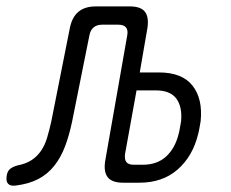

<svg xmlns="http://www.w3.org/2000/svg" viewBox="-102 -570 722 599"><path d="M116 -483Q123 -517 143 -533.5Q163 -550 197 -550H303Q337 -550 350 -533.5Q363 -517 358 -483L334 -344H394Q466 -344 498.5 -303Q531 -262 524 -192Q522 -182 520.5 -172Q519 -162 516 -151Q499 -82 452 -41Q405 0 333 0H282Q248 0 234.5 -16.5Q221 -33 226 -67L295 -460Q298 -476 291 -484.5Q284 -493 267 -493H217Q200 -493 190 -484.5Q180 -476 177 -460L123 -191Q114 -148 101 -113.5Q88 -79 67.5 -53Q47 -27 17.5 -11.5Q-12 4 -54 9Q-70 11 -77 3Q-84 -5 -81 -22Q-79 -36 -70.5 -43Q-62 -50 -47 -54Q-21 -59 -3.5 -70.5Q14 -82 26 -99.5Q38 -117 45 -140.5Q52 -164 58 -191ZM324 -288 288 -89Q286 -72 292.5 -64Q299 -56 316 -56H343Q388 -56 416 -81.5Q444 -107 455 -151Q458 -162 459.5 -172Q461 -182 463 -192Q467 -237 448 -262.5Q429 -288 384 -288Z"/></svg>

Font: Maple Mono ExtraLight
Style: Italic
Weight: 275
Italic angle: -10°
Monospace: yes
Designer: subframe7536
Version: Version 7.000